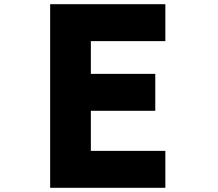

<svg xmlns="http://www.w3.org/2000/svg" viewBox="-20 -831 1040 915"><path d="M219 -811V64H768V-112H413V-303H720V-479H413V-635H768V-811Z"/></svg>

Font: LINE Seed JP App_OTF ExtraBold
Style: Regular
Weight: 800
Designer: LINE & Fontrix & Fontworks
Version: Version 1.013